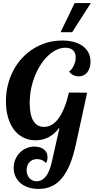

<svg xmlns="http://www.w3.org/2000/svg" viewBox="-20 -1020 618 1247"><path d="M545.9 -418 472.7 -82Q456.5 -7.3 434.1 47.1Q411.6 101.6 382.1 137.2Q352.5 172.9 314.9 189.9Q277.3 207 231 207Q194.3 207 164.6 197.3Q134.8 187.5 113.5 169.4Q92.3 151.4 80.6 126.2Q68.8 101.1 68.8 70.8Q68.8 41.5 79.3 16.4Q89.8 -8.8 107.9 -27.6Q126 -46.4 150.6 -57.1Q175.3 -67.9 203.6 -67.9Q242.2 -67.9 265.4 -49.3Q288.6 -30.8 288.6 1Q288.6 24.4 277.8 39.1Q268.6 26.9 253.2 20Q237.8 13.2 220.7 13.2Q205.6 13.2 193.1 18.3Q180.7 23.4 171.6 33Q162.6 42.5 157.7 55.7Q152.8 68.8 152.8 85Q152.8 100.6 157.7 114Q162.6 127.4 171.1 137Q179.7 146.5 191.7 151.9Q203.6 157.2 217.8 157.2Q252.4 157.2 277.3 126.2Q302.2 95.2 315.9 34.2L365.7 -187H361.8Q334.5 -149.4 296.1 -129.2Q257.8 -108.9 211.9 -108.9Q167.5 -108.9 131.8 -126.7Q96.2 -144.5 71 -177.5Q45.9 -210.4 32.2 -257.3Q18.6 -304.2 18.6 -361.8Q18.6 -417.5 31.2 -468.5Q43.9 -519.5 67.4 -563.5Q90.8 -607.4 123.8 -643.1Q156.7 -678.7 197.5 -704.1Q238.3 -729.5 285.2 -743.2Q332 -756.8 383.8 -756.8Q426.3 -756.8 460.4 -747.3Q494.6 -737.8 518.6 -720Q542.5 -702.1 555.2 -676.5Q567.9 -650.9 567.9 -619.1Q567.9 -597.7 562.3 -580.1Q556.6 -562.5 546.6 -550Q536.6 -537.6 522.5 -530.8Q508.3 -523.9 491.7 -523.9Q473.1 -523.9 456.5 -532Q439.9 -540 428.7 -555.2Q437.5 -561 445.3 -571Q453.1 -581.1 459 -593.5Q464.8 -606 468.3 -619.6Q471.7 -633.3 471.7 -647Q471.7 -677.2 454.3 -693.6Q437 -710 404.8 -710Q375 -710 346.2 -696Q317.4 -682.1 291.7 -657.7Q266.1 -633.3 244.1 -599.4Q222.2 -565.4 206.3 -525.6Q190.4 -485.8 181.6 -441.2Q172.9 -396.5 172.9 -350.1Q172.9 -274.4 196.5 -235.1Q220.2 -195.8 265.6 -195.8Q320.3 -195.8 361.1 -252.2Q401.9 -308.6 427.7 -418.9ZM373.5 -811 464.8 -1000H569.8L448.7 -811Z"/></svg>

Font: Lobster
Style: Regular
Weight: 400
Designer: Pablo Impallari
Foundry: Pablo Impallari
Version: Version 1.007; ttfautohint (v1.1) -l 8 -r 50 -G 50 -x 14 -D 